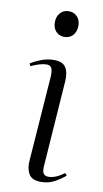

<svg xmlns="http://www.w3.org/2000/svg" viewBox="-87 -790 456 846"><g transform="rotate(10 141.0 -367.0)"><path d="M98 -690Q98 -715 112.5 -731.5Q127 -748 151 -748Q174 -748 188.5 -732.5Q203 -717 203 -692Q203 -666 188.5 -649.5Q174 -633 150 -633Q127 -633 112.5 -648.5Q98 -664 98 -690ZM122 -452Q123 -478 117 -489Q111 -500 95 -500Q68 -500 25 -480L20 -492Q42 -505 68.5 -515Q95 -525 125 -525Q163 -525 177 -502.5Q191 -480 188 -439L161 -58Q159 -33 166 -23.5Q173 -14 188 -14Q220 -14 259 -43L267 -33Q249 -17 221.5 -1.5Q194 14 159 14Q119 14 105 -10Q91 -34 94 -69Z"/></g></svg>

Font: Literata 72pt Light
Style: Italic
Weight: 300
Italic angle: -2°
Designer: Latin by Veronika Burian and Jose Scaglione. Greek by Irene Vlachou. Cyrillic by Vera Evstafieva
Foundry: TypeTogether
Version: Version 3.002